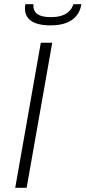

<svg xmlns="http://www.w3.org/2000/svg" viewBox="-20 -888 405 908"><path d="M219 -768C325 -768 357 -821 365 -868H327C320 -846 300 -807 221 -807C150 -807 138 -836 138 -861V-868H100C99 -861 98 -855 98 -848C98 -807 124 -768 219 -768ZM52 0H106L227 -686H173Z"/></svg>

Font: Archivo Thin
Style: Italic
Weight: 100
Italic angle: -10°
Designer: Hector Gatti
Foundry: Omnibus-Type
Version: Version 2.001